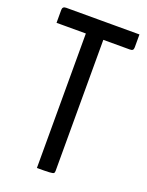

<svg xmlns="http://www.w3.org/2000/svg" viewBox="-134 -768 641 837"><g transform="rotate(20 186.5 -350.0)"><path d="M144 0V-688Q144 -688 146 -689.5Q148 -691 160 -691H208Q221 -691 223 -689.5Q225 -688 225 -688V-16Q225 -8 221.5 -5Q218 -2 201 -1Q184 0 144 0ZM8 -624V-684Q8 -700 25 -700H365V-640Q365 -631 361 -627.5Q357 -624 348 -624Z"/></g></svg>

Font: Yanone Kaffeesatz
Style: Regular
Weight: 400
Designer: Yanone (Cyrillic: Daniel Pouzeot, Huerta Tipografica, and Cyreal)
Foundry: Yanone
Version: Version 2.003